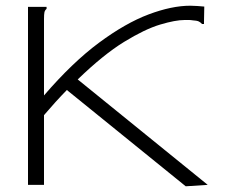

<svg xmlns="http://www.w3.org/2000/svg" viewBox="-20 -647 790 672"><path d="M78 -623H143V-616Q137 -611 135.5 -604Q134 -597 134 -580V-313Q234 -429 326.5 -497.5Q419 -566 500 -596.5Q581 -627 646 -627Q658 -627 670.5 -626Q683 -625 695 -624L694 -572V-563H687Q682 -569 675.5 -572Q669 -575 653 -576Q648 -577 641.5 -577Q635 -577 626 -577Q594 -577 540.5 -561Q487 -545 414.5 -500.5Q342 -456 252 -369L707 0L630 5L214 -332Q174 -291 134 -244V0H78Z"/></svg>

Font: Inconsolata ExtraExpanded Light
Style: Regular
Weight: 300
Width: 8
Monospace: yes
Designer: Raph Levien, Cyreal, Brenton Simpson
Foundry: Raph Levien, Cyreal, Google
Version: Version 3.001; ttfautohint (v1.8.2.53-6de2)